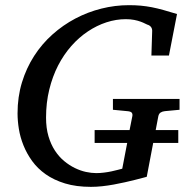

<svg xmlns="http://www.w3.org/2000/svg" viewBox="-20 -707 728 743"><path d="M572.8 -153.8 547.9 -22.9Q543 -21.5 530.8 -18.3Q518.6 -15.1 501.5 -10.7Q484.4 -6.3 463.6 -1.7Q442.9 2.9 420.4 7.1Q397.9 11.2 375.2 13.7Q352.5 16.1 332 16.1Q274.9 16.1 231.7 2.9Q188.5 -10.3 157 -32.5Q125.5 -54.7 104.5 -83.7Q83.5 -112.8 70.8 -144.5Q58.1 -176.3 53 -208Q47.9 -239.7 47.9 -268.1Q47.9 -332 64.9 -387.9Q82 -443.8 112.1 -490.5Q142.1 -537.1 182.9 -573.5Q223.6 -609.9 271.7 -635.3Q319.8 -660.6 372.6 -673.8Q425.3 -687 479 -687Q503.4 -687 524.7 -685.1Q545.9 -683.1 567.4 -679Q588.9 -674.8 612.5 -668.2Q636.2 -661.6 665 -652.8L633.8 -492.2H565.9L568.8 -584Q569.8 -595.2 564.5 -602.3Q559.1 -609.4 549.8 -611.8Q547.9 -612.3 541.5 -615.7Q535.2 -619.1 524.7 -623Q514.2 -627 499.5 -629.9Q484.9 -632.8 466.8 -632.8Q429.2 -632.8 391.8 -620.6Q354.5 -608.4 320.1 -585.4Q285.6 -562.5 256.1 -529.1Q226.6 -495.6 204.8 -453.4Q183.1 -411.1 170.7 -360.4Q158.2 -309.6 158.2 -252Q158.2 -211.4 167.5 -179.9Q176.8 -148.4 192.4 -124.5Q208 -100.6 228 -84Q248 -67.4 269.5 -56.9Q291 -46.4 312.5 -41.7Q334 -37.1 352.1 -37.1Q367.2 -37.1 382.6 -39.1Q397.9 -41 411.6 -43.9Q425.3 -46.9 436.3 -49.8Q447.3 -52.7 453.1 -54.2L472.2 -153.8H346.2V-203.6H481.4L492.2 -257.8Q493.7 -266.1 489.7 -271Q485.8 -275.9 472.2 -276.9L417 -282.2V-324.2H674.8V-282.2L618.2 -276.9Q608.4 -275.9 601.8 -271.7Q595.2 -267.6 592.8 -257.8L582.5 -203.6H669.9V-153.8Z"/></svg>

Font: Charis SIL Phon
Style: Italic
Weight: 400
Italic angle: -11°
Foundry: SIL International
Version: Version 5.000